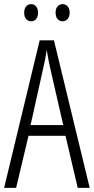

<svg xmlns="http://www.w3.org/2000/svg" viewBox="-20 -909 454 929"><path d="M356 0 297 -252H118L58 0H0L172 -714H241L414 0ZM224 -574Q218 -600 214 -622Q210 -644 206 -667Q200 -624 188 -574L128 -304H286ZM97 -848Q97 -867 106.5 -878Q116 -889 131 -889Q145 -889 154.5 -878Q164 -867 164 -848Q164 -827 154.5 -816.5Q145 -806 131 -806Q116 -806 106.5 -817Q97 -828 97 -848ZM249 -848Q249 -867 258.5 -878Q268 -889 283 -889Q297 -889 307 -878.5Q317 -868 317 -848Q317 -828 307 -817Q297 -806 283 -806Q268 -806 258.5 -817Q249 -828 249 -848Z"/></svg>

Font: Noto Sans Malayalam ExtraCondensed Light
Style: Regular
Weight: 300
Width: 2
Designer: Jelle Bosma - Monotype Design Team
Foundry: Monotype Imaging Inc.
Version: Version 2.104; ttfautohint (v1.8.4.7-5d5b)